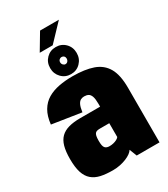

<svg xmlns="http://www.w3.org/2000/svg" viewBox="-226 -1039 1007 1148"><g transform="rotate(-30 278.0 -465.0)"><path d="M205.5 5.5Q231.5 5.5 255.2 0.5Q279 -4.5 298.5 -12.5Q318 -20.5 331.8 -30.5Q345.5 -40.5 351.5 -51L371.5 0H529V-377Q529 -465.5 500.8 -514.2Q472.5 -563 416.2 -582.8Q360 -602.5 275 -602.5Q224.5 -602.5 180.5 -594Q136.5 -585.5 102.8 -565.5Q69 -545.5 47.2 -509Q25.5 -472.5 19.5 -417L219.5 -386Q224 -419 232.2 -435.8Q240.5 -452.5 251.8 -458Q263 -463.5 275.5 -463.5Q292.5 -463.5 304 -457.2Q315.5 -451 321.8 -433.5Q328 -416 328 -382V-362.5H190.5Q144 -362.5 110.8 -353.2Q77.5 -344 56.2 -323.2Q35 -302.5 25.2 -267.8Q15.5 -233 15.5 -181Q15.5 -124 27.2 -87.5Q39 -51 63 -30.5Q87 -10 122.2 -2.2Q157.5 5.5 205.5 5.5ZM259.5 -129.5Q250 -129.5 242.2 -132Q234.5 -134.5 229 -140.5Q223.5 -146.5 221 -158.2Q218.5 -170 218.5 -190Q218.5 -210.5 221.2 -222.8Q224 -235 229.5 -240.5Q235 -246 243.5 -247.8Q252 -249.5 262.5 -249.5H326V-154Q321 -147 310 -141.2Q299 -135.5 285.8 -132.5Q272.5 -129.5 259.5 -129.5ZM276 -617.5Q315 -617.5 341.2 -644.5Q367.5 -671.5 367.5 -711Q367.5 -751 341.2 -777.5Q315 -804 276 -804Q237 -804 210.8 -777.5Q184.5 -751 184.5 -711Q184.5 -671.5 210.8 -644.5Q237 -617.5 276 -617.5ZM276 -686Q267.5 -686 260.5 -693.5Q253.5 -701 253.5 -711Q253.5 -722 260.5 -728.5Q267.5 -735 276 -735Q286 -735 292.5 -728.5Q299 -722 299 -711Q299 -701 292.5 -693.5Q286 -686 276 -686ZM176.5 -822H266L374.5 -936H244.5Z"/></g></svg>

Font: Anybody Condensed Black
Style: Regular
Weight: 900
Width: 3
Designer: Tyler Finck
Foundry: Etcetera Type Company
Version: Version 1.113;gftools[0.9.25]